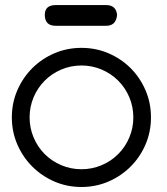

<svg xmlns="http://www.w3.org/2000/svg" viewBox="-20 -715 661 759"><path d="M200 -694.9H400Q438.9 -694.9 442.9 -656.1Q438.9 -613.1 400 -613.1H200Q157.1 -613.1 157.1 -656.1Q157.1 -694.9 200 -694.9ZM26.8 -251Q26.8 -308.1 48.5 -358.1Q70.2 -408.1 107.6 -445.5Q144.9 -482.8 194.9 -504.3Q244.9 -525.8 302 -525.8Q359.1 -525.8 409.1 -504.3Q459.1 -482.8 496.5 -445.5Q533.8 -408.1 555.3 -358.1Q576.8 -308.1 576.8 -251Q576.8 -193.9 555.3 -143.9Q533.8 -93.9 496.5 -56.6Q459.1 -19.2 409.1 2.5Q359.1 24.2 302 24.2Q244.9 24.2 194.9 2.5Q144.9 -19.2 107.6 -56.6Q70.2 -93.9 48.5 -143.9Q26.8 -193.9 26.8 -251ZM97 -251Q97 -209.1 112.9 -171.5Q128.8 -133.8 156.8 -105.8Q184.8 -77.8 222.5 -61.9Q260.1 -46 302 -46Q343.9 -46 381.6 -61.9Q419.2 -77.8 447.2 -105.8Q475.3 -133.8 491.2 -171.5Q507.1 -209.1 507.1 -251Q507.1 -292.9 491.2 -330.6Q475.3 -368.2 447.2 -396.2Q419.2 -424.2 381.6 -440.2Q343.9 -456.1 302 -456.1Q260.1 -456.1 222.5 -440.2Q184.8 -424.2 156.8 -396.2Q128.8 -368.2 112.9 -330.6Q97 -292.9 97 -251Z"/></svg>

Font: Myanmar KatKuu
Style: Regular
Weight: 400
Designer: Khon Soe Zaw Thu
Foundry: MPUA
Version: Version 1.00 September 13, 2016, initial release